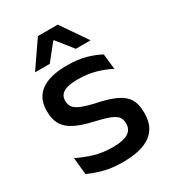

<svg xmlns="http://www.w3.org/2000/svg" viewBox="-171 -776 789 880"><g transform="rotate(-30 223.0 -336.0)"><path d="M220 11.5Q161 11.5 116.5 -0.8Q72 -13 42 -27.5L33 -117Q70 -98.5 114.5 -84.8Q159 -71 214.5 -71Q268 -71 293.8 -86.8Q319.5 -102.5 319.5 -133.5V-137.5Q319.5 -157.5 309 -170.8Q298.5 -184 271.8 -194.5Q245 -205 196 -216Q134.5 -230 99 -249Q63.5 -268 48.2 -295.8Q33 -323.5 33 -362.5V-367Q33 -433 79 -467Q125 -501 217 -501Q275 -501 318 -488.5Q361 -476 389 -460L398 -378.5Q364.5 -396.5 321.8 -408.8Q279 -421 227 -421Q191.5 -421 170 -414.2Q148.5 -407.5 139 -395.2Q129.5 -383 129.5 -366V-362.5Q129.5 -344 139.5 -330.2Q149.5 -316.5 175.2 -305.8Q201 -295 247 -285Q309 -272 346 -254.5Q383 -237 399.5 -209.8Q416 -182.5 416 -139.5V-132Q416 -60.5 367 -24.5Q318 11.5 220 11.5ZM169.5 -684H274.5L368 -548V-546.5H291L224 -630.5H220L153 -546.5H76V-548Z"/></g></svg>

Font: Anek Latin Medium Medium
Style: Regular
Weight: 500
Version: Version 1.003